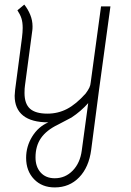

<svg xmlns="http://www.w3.org/2000/svg" viewBox="-20 -528 570 838"><path d="M94 161Q94 111 120.5 68Q147 25 191 6Q118 6 81 -23.5Q44 -53 44 -110Q44 -118 46 -136L76 -364Q79 -388 79 -406Q79 -431 73.5 -448Q68 -465 56 -483L86 -508Q102 -488 112 -463.5Q122 -439 122 -413Q122 -401 121 -395L89 -155Q87 -143 87 -122Q87 -75 111 -53.5Q135 -32 187 -32Q233 -32 272.5 -52.5Q312 -73 354 -120Q365 -135 370 -145.5Q375 -156 376 -169L421 -500H462L412 -134L378 126Q368 202 325.5 246Q283 290 219 290Q163 290 128.5 254Q94 218 94 161ZM337 128 365 -78Q333 -42 292 -15L233 16Q183 40 159 74.5Q135 109 135 159Q135 200 157.5 225Q180 250 219 250Q265 250 297.5 216.5Q330 183 337 128Z"/></svg>

Font: Bellota Light
Style: Italic
Weight: 300
Italic angle: -7.5°
Designer: Kemie Guaida
Foundry: Kemie Guaida
Version: Version 4.001